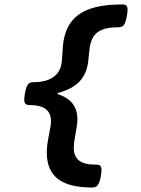

<svg xmlns="http://www.w3.org/2000/svg" viewBox="-20 -690 640 873"><path d="M560.1 -644.5Q560.1 -634.8 557.1 -618.7Q553.2 -596.2 548.1 -585Q543 -573.7 535.9 -569.8Q528.8 -565.9 517.1 -565.9Q471.2 -565.9 444.1 -554.9Q417 -543.9 403.8 -521.7Q390.6 -499.5 386.7 -463.9L381.3 -413.1Q375.5 -356.4 342.5 -320.6Q309.6 -284.7 242.2 -267.1L241.7 -262.2Q332 -234.4 332 -147.5Q332 -133.3 328.6 -111.8L319.8 -61Q315.4 -33.7 315.4 -19Q315.4 20 338.6 39.3Q361.8 58.6 417 58.6Q430.2 58.6 435.8 63.5Q441.4 68.4 441.4 82.5Q441.4 93.3 438.5 110.8Q433.1 141.1 424.3 151.9Q415.5 162.6 398.4 162.6Q293 162.6 242.9 123.3Q192.9 84 192.9 4.9Q192.9 -25.4 199.2 -58.6L209.5 -113.8Q211.9 -125.5 211.9 -139.6Q211.9 -212.4 114.7 -212.4Q102.1 -212.4 96.2 -217.8Q90.3 -223.1 90.3 -237.3Q90.3 -248 93.3 -264.6Q96.7 -286.1 101.8 -297.1Q106.9 -308.1 114 -312.3Q121.1 -316.4 132.8 -316.4Q191.9 -316.4 224.9 -341.3Q257.8 -366.2 261.2 -413.1L265.6 -474.6Q270.5 -543.5 301 -586.4Q331.5 -629.4 389.2 -649.7Q446.8 -669.9 535.6 -669.9Q548.3 -669.9 554.2 -664.6Q560.1 -659.2 560.1 -644.5Z"/></svg>

Font: Courier Prime Sans
Style: Bold Italic
Weight: 700
Italic angle: -10°
Designer: Alan Dague-Greene
Foundry: Quote-Unquote Apps
Version: Version 3.020